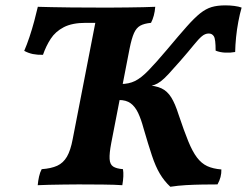

<svg xmlns="http://www.w3.org/2000/svg" viewBox="-20 -705 944 734"><path d="M124.2 3Q125.7 -14.1 129.3 -30.1Q132.8 -46.1 139.4 -58.3Q175.6 -60.8 198.8 -71.4Q221.9 -82 235.9 -106Q249.9 -130.1 257.9 -173.1L355.7 -676Q377.3 -676 406.7 -676Q436 -676 467.4 -676.5Q498.7 -677 526.8 -677.5Q554.9 -678 573.5 -679Q572 -660.3 567.9 -645.3Q563.9 -630.4 557.3 -617.7Q531.3 -615.2 516.3 -606.9Q501.3 -598.6 492.3 -578.5Q483.3 -558.5 475.3 -518.7L405.3 -158.3Q397.7 -118.5 399 -97.4Q400.2 -76.3 412.7 -68.3Q425.1 -60.3 450.1 -58.3Q454.2 -34.5 447.6 3Q420.7 1 372.9 0.5Q325 0 280.6 0Q253.9 0 223.9 0.5Q193.8 1 167.6 1.5Q141.3 2 124.2 3ZM631.2 9Q607.5 -13.1 591.1 -40.9Q574.6 -68.6 560.8 -110.3Q546.9 -151.9 528.8 -214.3Q519.4 -249.3 508 -273.4Q496.6 -297.4 479.6 -310Q462.6 -322.7 434.5 -322.7L442 -383.8Q472.6 -383.8 496 -395.3Q519.5 -406.8 547.4 -435.6Q575.3 -464.3 618.8 -515.7Q664.2 -570 693.6 -603.1Q723 -636.3 745 -653.9Q767 -671.4 789.1 -678Q811.3 -684.5 841.5 -684.5Q858.9 -684.5 876.1 -682.3Q893.2 -680 903.7 -676Q896.6 -651.5 891.1 -622.1Q885.5 -592.6 882.5 -562.7Q879.5 -532.7 879 -506.2Q860.8 -502.8 840.8 -503.8Q820.7 -504.8 804.3 -511.4Q804.4 -555.2 797.7 -566Q791.1 -576.9 778.1 -576.9Q764.1 -576.9 751.5 -566.2Q738.8 -555.5 720.2 -532.4Q701.6 -509.3 668.4 -471.2Q641.2 -440 623.9 -421.5Q606.5 -402.9 594.1 -393.7Q581.7 -384.5 570.4 -380.5Q559.2 -376.4 544.1 -374.4L537 -379.4Q574.8 -377.9 597.4 -367.2Q620 -356.4 634.9 -332.2Q649.8 -308 662.8 -266.6Q683.4 -205.1 699.6 -165.3Q715.8 -125.6 733 -102.9Q750.2 -80.2 772.2 -70Q794.2 -59.8 826.3 -57.2Q827.2 -27.8 811.5 0Q784.1 0 753.3 0.5Q722.4 1 691.2 2.7Q659.9 4.5 631.2 9ZM144.3 -495.4Q123 -494.9 105.7 -498.4Q88.4 -502 72.6 -510.6Q82.6 -533.6 92.6 -563.4Q102.6 -593.3 110.9 -624.3Q119.2 -655.4 124.6 -679Q145.9 -678.5 176.9 -677.7Q207.9 -677 253.3 -676.5Q298.8 -676 362.3 -676L379 -617.7H308.1Q256 -617.7 223.9 -601.1Q191.8 -584.4 173.9 -556.7Q155.9 -529 144.3 -495.4Z"/></svg>

Font: Vollkorn
Style: Italic
Weight: 400
Italic angle: -11°
Designer: Friedrich Althausen
Foundry: Friedrich Althausen
Version: Version 5.001